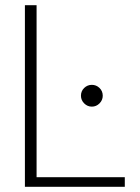

<svg xmlns="http://www.w3.org/2000/svg" viewBox="-20 -720 541 740"><path d="M76 0V-700H121V-37H461V0ZM334 -309Q317 -309 304.5 -321.5Q292 -334 292 -351Q292 -369 304.5 -381Q317 -393 334 -393Q351 -393 363.5 -381Q376 -369 376 -351Q376 -334 363.5 -321.5Q351 -309 334 -309Z"/></svg>

Font: DM Sans 20pt ExtraLight
Style: Regular
Weight: 250
Version: Version 4.004;gftools[0.9.30]